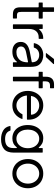

<svg xmlns="http://www.w3.org/2000/svg" viewBox="1250 -2052 1023 3562"><g transform="rotate(90 1761.0 -271.5)"><path d="M247 0Q180 0 148 -30Q116 -60 116 -139V-468Q116 -478 106 -478H37Q27 -478 27 -488V-543Q27 -553 37 -553H106Q116 -553 116 -563V-753Q116 -763 126 -763H191Q201 -763 201 -753V-563Q201 -553 211 -553H315Q325 -553 325 -543V-488Q325 -478 315 -478H211Q201 -478 201 -468V-156Q201 -127 205 -110.5Q209 -94 223 -84.5Q237 -75 267 -75H314Q324 -75 324 -65V-10Q324 0 314 0Z M442 0Q432 0 432 -10V-543Q432 -553 442 -553H507Q517 -553 517 -543V-495Q517 -487 522 -487Q526 -487 529 -491Q564 -529 603.5 -546Q643 -563 692 -563Q702 -563 702 -553V-488Q702 -478 692 -478H673Q606 -478 566 -438Q517 -391 517 -291V-10Q517 0 507 0Z M758 -147Q758 -219 812 -261Q856 -296 939 -313L1127 -349Q1136 -351 1136 -360Q1133 -419 1102 -450Q1064 -488 1000 -488Q951 -488 914.5 -463Q878 -438 866 -396Q863 -387 855 -387H790Q779 -387 781 -398Q798 -476 859 -519.5Q920 -563 1001 -563Q1050 -563 1092 -548.5Q1134 -534 1163 -506Q1201 -470 1211 -423Q1221 -376 1221 -326V-10Q1221 0 1211 0H1146Q1136 0 1136 -10V-67Q1136 -75 1131 -75Q1127 -75 1124 -71Q1099 -40 1069 -22Q1018 10 938 10Q855 10 806.5 -32Q758 -74 758 -147ZM1036 -84Q1090 -112 1112.5 -157Q1135 -202 1137 -271Q1137 -276 1134 -278.5Q1131 -281 1126 -280L957 -246Q895 -234 866 -207Q843 -184 843 -149Q843 -111 871.5 -88Q900 -65 948 -65Q999 -65 1036 -84ZM974 -611Q968 -611 966 -615Q964 -619 968 -623L1071 -757Q1075 -763 1084 -763H1163Q1169 -763 1170.5 -759.5Q1172 -756 1168 -751L1042 -616Q1037 -611 1030 -611Z M1414 0Q1404 0 1404 -10V-468Q1404 -478 1394 -478H1322Q1312 -478 1312 -488V-543Q1312 -553 1322 -553H1394Q1404 -553 1404 -563V-613Q1404 -687 1440 -725Q1476 -763 1547 -763H1608Q1618 -763 1618 -753V-698Q1618 -688 1608 -688H1566Q1526 -688 1507.5 -667Q1489 -646 1489 -602V-563Q1489 -553 1499 -553H1608Q1618 -553 1618 -543V-488Q1618 -478 1608 -478H1499Q1489 -478 1489 -468V-10Q1489 0 1479 0Z M1667 -275Q1667 -352 1699 -417.5Q1731 -483 1791.5 -523Q1852 -563 1934 -563Q2005 -563 2066 -531Q2127 -499 2164 -437.5Q2201 -376 2201 -290V-270Q2201 -260 2191 -260H1761Q1756 -260 1753.5 -257Q1751 -254 1752 -250Q1756 -223 1762 -205Q1783 -141 1829.5 -103Q1876 -65 1935 -65Q1992 -65 2034 -94.5Q2076 -124 2097 -170Q2100 -178 2108 -178H2179Q2184 -178 2187 -175.5Q2190 -173 2188 -169Q2159 -89 2095 -39.5Q2031 10 1936 10Q1858 10 1796.5 -27Q1735 -64 1701 -129Q1667 -194 1667 -275ZM2100 -335Q2105 -335 2107.5 -338Q2110 -341 2109 -345Q2105 -373 2098 -389Q2077 -436 2033.5 -462Q1990 -488 1936 -488Q1881 -488 1839.5 -462Q1798 -436 1775 -389Q1766 -370 1761 -346V-344Q1761 -335 1770 -335Z M2318 56V54Q2318 45 2327 45H2394Q2403 45 2405 53Q2420 99 2458.5 122Q2497 145 2562 145Q2727 145 2727 -3V-67Q2727 -75 2722 -75Q2718 -75 2715 -71Q2677 -26 2638 -8Q2599 10 2546 10Q2473 10 2417 -26Q2361 -62 2330.5 -126.5Q2300 -191 2300 -274Q2300 -359 2330.5 -424.5Q2361 -490 2416.5 -526.5Q2472 -563 2545 -563Q2599 -563 2638 -544.5Q2677 -526 2715 -482Q2718 -478 2722 -478Q2727 -478 2727 -486V-543Q2727 -553 2737 -553H2802Q2812 -553 2812 -543V-19Q2812 109 2746 164.5Q2680 220 2563 220Q2471 220 2403.5 181.5Q2336 143 2318 56ZM2730 -277Q2730 -337 2707.5 -385Q2685 -433 2644.5 -460.5Q2604 -488 2554 -488Q2503 -488 2464.5 -460.5Q2426 -433 2405.5 -385Q2385 -337 2385 -277Q2385 -216 2405.5 -168Q2426 -120 2464.5 -92.5Q2503 -65 2554 -65Q2605 -65 2645 -92.5Q2685 -120 2707.5 -168Q2730 -216 2730 -277Z M2931 -279Q2931 -360 2965.5 -425Q3000 -490 3061.5 -526.5Q3123 -563 3201 -563Q3279 -563 3341 -526.5Q3403 -490 3438 -425Q3473 -360 3473 -279Q3473 -196 3438.5 -130.5Q3404 -65 3342 -27.5Q3280 10 3201 10Q3123 10 3061.5 -27Q3000 -64 2965.5 -130Q2931 -196 2931 -279ZM3387 -279Q3387 -337 3363 -385Q3339 -433 3296.5 -460.5Q3254 -488 3201 -488Q3149 -488 3106.5 -461Q3064 -434 3040 -386Q3016 -338 3016 -279Q3016 -218 3040 -169Q3064 -120 3106.5 -92.5Q3149 -65 3201 -65Q3253 -65 3295.5 -93Q3338 -121 3362.5 -169.5Q3387 -218 3387 -279Z"/></g></svg>

Font: Open Sauce Two
Style: Regular
Weight: 400
Designer: Alfredo Marco Pradil
Foundry: Creative Sauce Fz LLC
Version: Version 1.477